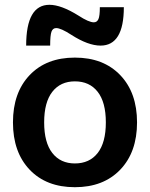

<svg xmlns="http://www.w3.org/2000/svg" viewBox="-20 -770 625 800"><path d="M307 -705Q350 -677 371 -677Q384 -677 390 -690Q396 -703 396 -740H496Q496 -580 399 -580Q347 -580 277 -625Q234 -653 214 -653Q200 -653 194.5 -638Q189 -623 189 -580H89Q89 -750 186 -750Q235 -750 307 -705ZM103.5 -457Q173 -530 292 -530Q411 -530 481 -457Q551 -384 551 -260Q551 -136 481 -63Q411 10 292 10Q173 10 103.5 -63Q34 -136 34 -260Q34 -384 103.5 -457ZM292 -89Q353 -89 387 -132.5Q421 -176 421 -260Q421 -344 387 -387.5Q353 -431 292 -431Q232 -431 198 -387.5Q164 -344 164 -260Q164 -176 198 -132.5Q232 -89 292 -89Z"/></svg>

Font: Mplus 1p Bold
Style: Bold
Weight: 700
Version: Version 1.061